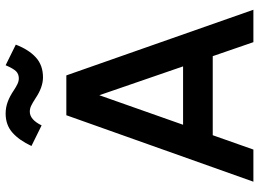

<svg xmlns="http://www.w3.org/2000/svg" viewBox="-142 -800 942 699"><g transform="rotate(-90 329.5 -451.0)"><path d="M152 -256H503V-148H152ZM17 0 259 -681H404L643 0H525L318 -601H346L134 0ZM397 -766Q361 -766 321 -793Q304 -804 293.5 -809Q283 -814 272 -814Q243 -814 222 -771L147 -808Q168 -853 196 -877.5Q224 -902 265 -902Q287 -902 307.5 -894.5Q328 -887 350 -872Q362 -864 372.5 -859Q383 -854 393 -854Q409 -854 419 -864Q429 -874 441 -902L516 -865Q498 -818 469.5 -792Q441 -766 397 -766Z"/></g></svg>

Font: Gabarito Medium
Style: Regular
Weight: 500
Designer: Leandro Assis / Alvaro Franca / Felipe Casaprima
Foundry: Naipe Foundry
Version: Version 1.000